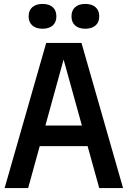

<svg xmlns="http://www.w3.org/2000/svg" viewBox="-20 -959 652 979"><path d="M3.5 0 215.5 -740H395.5L607.5 0H486L296.5 -683.5H312L123.5 0ZM123 -214 147 -319H463.5L488 -214ZM415 -812.5Q382 -812.5 363.2 -829Q344.5 -845.5 344.5 -875.5Q344.5 -906 363.2 -922.5Q382 -939 415 -939Q448 -939 467 -922.5Q486 -906 486 -875.5Q486 -845.5 467 -829Q448 -812.5 415 -812.5ZM197 -812.5Q164 -812.5 145 -829Q126 -845.5 126 -875.5Q126 -906 145 -922.5Q164 -939 197 -939Q230 -939 248.8 -922.5Q267.5 -906 267.5 -875.5Q267.5 -845.5 248.8 -829Q230 -812.5 197 -812.5Z"/></svg>

Font: Encode Sans SC Condensed SemiBold
Style: Regular
Weight: 600
Width: 3
Designer: Multiple Designers
Foundry: Impallari Type
Version: Version 3.002